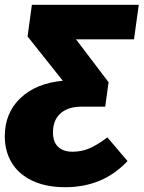

<svg xmlns="http://www.w3.org/2000/svg" viewBox="-49 -554 599 801"><path d="M510 -390H268L404 -211L390 -109L388 -110L389 -109H291Q235 -109 203.5 -81Q172 -53 172 -2Q172 39 194 59Q216 79 253 79Q291 79 324 65Q357 51 399 19L483 118Q381 227 223 227Q143 227 86 200Q29 173 0 125Q-29 77 -29 15Q-29 -83 36.5 -145Q102 -207 213 -217L66 -402L84 -534H530Z"/></svg>

Font: Fira Sans Black
Style: Italic
Weight: 900
Italic angle: -8°
Designer: Carrois Corporate & Edenspiekermann AG
Foundry: Carrois Corporate GbR & Edenspiekermann AG
Version: Version 4.203